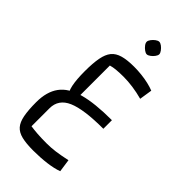

<svg xmlns="http://www.w3.org/2000/svg" viewBox="-308 -780 1187 1187"><g transform="rotate(45 286.0 -186.5)"><path d="M249 327Q188 327 149 317.5Q110 308 89 284Q68 260 59.5 215.5Q51 171 51 102Q51 11 91.5 -44.5Q132 -100 222 -125Q312 -150 461 -150V-75Q291 -75 213.5 -41.5Q136 -8 136 71V228Q162 232 196 234.5Q230 237 277 237Q314 237 352 232Q390 227 446 215L458 299Q421 313 366 320Q311 327 249 327ZM172 -55Q147 -81 137.5 -127Q128 -173 128 -245Q128 -315 136.5 -361Q145 -407 166 -433Q187 -459 226 -470Q265 -481 325 -481Q356 -481 389 -477.5Q422 -474 452 -467Q482 -460 504 -451L491 -367Q447 -379 404 -385Q361 -391 322 -391Q289 -391 261 -388.5Q233 -386 213 -380V-90ZM325 -590Q315 -590 302 -599.5Q289 -609 279.5 -621.5Q270 -634 270 -645Q270 -655 279.5 -668Q289 -681 302 -690.5Q315 -700 325 -700Q336 -700 348.5 -690.5Q361 -681 370.5 -668Q380 -655 380 -645Q380 -635 370.5 -622Q361 -609 348 -599.5Q335 -590 325 -590Z"/></g></svg>

Font: Changa ExtraLight
Style: Regular
Weight: 400
Version: Version 3.002; ttfautohint (v1.8.2)